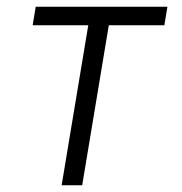

<svg xmlns="http://www.w3.org/2000/svg" viewBox="-20 -550 540 570"><path d="M163 0 242 -475H77L86 -530H477L468 -475H303L224 0Z"/></svg>

Font: Iosevka Curly Light Oblique
Style: Regular
Weight: 300
Italic angle: -9°
Monospace: yes
Designer: Belleve Invis
Foundry: Belleve Invis
Version: Version 11.1.0; ttfautohint (v1.8.3)